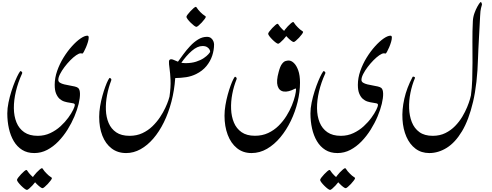

<svg xmlns="http://www.w3.org/2000/svg" viewBox="-20 -1181 4740 1849"><path d="M310.1 293Q242.7 293 193.6 262.5Q144.5 231.9 112.8 178.5Q81.1 125 65.7 56.2Q50.3 -12.7 50.3 -89.4Q50.3 -138.2 61.8 -193.8Q73.2 -249.5 90.3 -303Q107.4 -356.4 125.7 -400.4Q144 -444.3 158.7 -470.5Q173.3 -496.6 178.2 -496.6Q182.1 -496.6 189.7 -489.3Q197.3 -481.9 191.9 -471.2Q153.3 -386.7 133.1 -301.3Q112.8 -215.8 113.5 -138.9Q114.3 -62 138.7 -2.2Q163.1 57.6 213.4 92.3Q263.7 127 343.3 127Q408.7 127 464.1 100.8Q519.5 74.7 563.2 34.7Q606.9 -5.4 637.7 -47.9Q668.5 -90.3 684.6 -124Q700.7 -157.7 700.7 -170.4Q700.7 -182.1 686 -185.8Q671.4 -189.5 648.4 -192.4Q625.5 -195.3 600.1 -203.1Q574.7 -210.9 553.2 -230Q533.2 -248.5 520 -280.3Q506.8 -312 506.8 -363.8Q506.8 -430.7 530.5 -498.3Q554.2 -565.9 591.8 -626.7Q629.4 -687.5 672.4 -735.1Q715.3 -782.7 754.9 -810.1Q794.4 -837.4 821.3 -837.4Q834 -837.4 834.2 -820.1Q834.5 -802.7 826.9 -777.1Q819.3 -751.5 808.3 -725.6Q797.4 -699.7 787.6 -682.4Q777.8 -665 773.4 -665Q770 -665 767.1 -666.3Q764.2 -667.5 757.3 -667.5Q740.2 -667.5 713.1 -648.7Q686 -629.9 656.5 -599.9Q627 -569.8 600.8 -535.2Q574.7 -500.5 558.1 -467.8Q541.5 -435.1 541.5 -411.6Q541.5 -394.5 557.6 -384.5Q573.7 -374.5 598.4 -368.4Q623 -362.3 650.1 -357.9Q677.2 -353.5 699.5 -348.1Q721.7 -342.8 732.4 -334Q749.5 -319.8 750.2 -278.8Q751 -237.8 737.3 -180.7Q723.6 -123.5 696.5 -59.3Q669.4 4.9 630.4 67.4Q591.3 129.9 542 180.9Q492.7 231.9 434.3 262.5Q376 293 310.1 293ZM330.1 551.8Q330.1 558.1 318.6 573.5Q307.1 588.9 291 606.2Q274.9 623.5 260.3 635.7Q245.6 647.9 239.7 647.9Q231.9 647.9 216.3 636.2Q200.7 624.5 183.8 607.7Q167 590.8 155.3 575.2Q143.6 559.6 143.6 551.8Q143.6 544.9 155 529.5Q166.5 514.2 182.6 497.1Q198.7 480 213.1 467.8Q227.5 455.6 233.9 455.6Q239.3 455.6 247.1 469.2Q254.9 482.9 278.8 507.3Q302.7 530.8 316.4 538.6Q330.1 546.4 330.1 551.8ZM480 534.7Q480 541 468.5 556.6Q457 572.3 440.9 589.6Q424.8 606.9 410.2 619.1Q395.5 631.3 389.6 631.3Q381.8 631.3 366.2 619.6Q350.6 607.9 333.7 591.1Q316.9 574.2 305.2 558.3Q293.5 542.5 293.5 534.7Q293.5 527.8 304.9 512.5Q316.4 497.1 332.5 480Q348.6 462.9 363.3 450.7Q377.9 438.5 384.3 438.5Q389.2 438.5 397.2 452.4Q405.3 466.3 429.2 490.2Q452.6 514.2 466.3 521.7Q480 529.3 480 534.7Z M1961.9 -1019Q1961.9 -1012.7 1950.4 -997.1Q1939 -981.4 1922.9 -964.1Q1906.7 -946.8 1892.1 -934.6Q1877.4 -922.4 1871.6 -922.4Q1863.8 -922.4 1848.1 -934.3Q1832.5 -946.3 1815.7 -963.1Q1798.8 -980 1787.1 -995.6Q1775.4 -1011.2 1775.4 -1019Q1775.4 -1025.9 1786.9 -1041.3Q1798.3 -1056.6 1814.5 -1073.7Q1830.6 -1090.8 1845 -1103Q1859.4 -1115.2 1865.7 -1115.2Q1871.1 -1114.7 1878.9 -1101.3Q1886.7 -1087.9 1910.6 -1063.5Q1934.6 -1040 1948.2 -1032.2Q1961.9 -1024.4 1961.9 -1019ZM1194.8 293Q1113.3 293 1054.9 248.5Q996.6 204.1 965.8 125.5Q935.1 46.9 935.1 -55.2Q935.1 -104 943.8 -156.5Q952.6 -209 966.1 -257.8Q979.5 -306.6 993.9 -345.7Q1008.3 -384.8 1020.3 -407.7Q1032.2 -430.7 1037.1 -430.7Q1041 -430.7 1048.1 -423.6Q1055.2 -416.5 1050.8 -405.3Q1024.9 -338.4 1011 -264.9Q997.1 -191.4 999.8 -121.8Q1002.4 -52.2 1026.4 3.9Q1050.3 60.1 1099.4 93.5Q1148.4 127 1228 127Q1295.9 127 1350.6 101.6Q1405.3 76.2 1447.5 35.4Q1489.7 -5.4 1520.5 -51.8Q1551.3 -98.1 1571.3 -141.1Q1591.3 -184.1 1601.3 -214.1Q1611.3 -244.1 1612.3 -251Q1625.5 -343.3 1622.3 -411.1Q1619.1 -479 1612.5 -523.2Q1606 -567.4 1607.2 -588.9Q1608.4 -610.4 1629.4 -610.4Q1641.1 -610.4 1659.9 -601.1Q1678.7 -591.8 1704.8 -582.3Q1731 -572.8 1764.6 -572.8Q1824.7 -572.8 1868.9 -587.2Q1913.1 -601.6 1942.1 -621.3Q1971.2 -641.1 1986.1 -658.2Q2001 -675.3 2002.9 -680.2Q2005.4 -687.5 1999 -701.4Q1992.7 -715.3 1975.8 -726.6Q1959 -737.8 1930.2 -737.8Q1881.3 -737.8 1827.4 -691.4Q1773.4 -645 1721.2 -569.3Q1711.4 -571.3 1700 -575.4Q1688.5 -579.6 1688.5 -579.6Q1713.4 -614.3 1744.4 -656.7Q1775.4 -699.2 1811.5 -737.8Q1847.7 -776.4 1888.2 -801.3Q1928.7 -826.2 1973.1 -826.2Q1998 -826.2 2013.2 -813.5Q2028.3 -800.8 2034.9 -783.9Q2041.5 -767.1 2041.5 -753.4Q2041.5 -699.2 2023.7 -645Q2005.9 -590.8 1967.8 -544.4Q1929.7 -498 1868.7 -467.8Q1822.8 -445.3 1772.7 -437.7Q1722.7 -430.2 1667.5 -429.2Q1659.2 -310.1 1630.9 -201.9Q1602.5 -93.8 1558.1 -3.4Q1513.7 86.9 1456.5 153.3Q1399.4 219.7 1333 256.3Q1266.6 293 1194.8 293Z M2749 -856Q2749 -849.6 2737.5 -834.2Q2726.1 -818.8 2710 -801.5Q2693.8 -784.2 2679.2 -772Q2664.6 -759.8 2658.7 -759.8Q2650.9 -759.8 2635.3 -771.5Q2619.6 -783.2 2602.8 -800Q2585.9 -816.9 2574.2 -832.5Q2562.5 -848.1 2562.5 -856Q2562.5 -862.8 2574 -878.2Q2585.4 -893.6 2601.6 -910.6Q2617.7 -927.7 2632.1 -939.9Q2646.5 -952.1 2652.8 -952.1Q2658.2 -952.1 2666 -938.5Q2673.8 -924.8 2697.8 -900.4Q2721.7 -877 2735.4 -869.1Q2749 -861.3 2749 -856ZM2898.9 -873Q2898.9 -866.7 2887.5 -851.1Q2876 -835.4 2859.9 -818.1Q2843.8 -800.8 2829.1 -788.6Q2814.5 -776.4 2808.6 -776.4Q2800.8 -776.4 2785.2 -788.1Q2769.5 -799.8 2752.7 -816.7Q2735.8 -833.5 2724.1 -849.4Q2712.4 -865.2 2712.4 -873Q2712.4 -879.9 2723.9 -895.3Q2735.4 -910.6 2751.5 -927.7Q2767.6 -944.8 2782.2 -957Q2796.9 -969.2 2803.2 -969.2Q2808.1 -969.2 2816.2 -955.3Q2824.2 -941.4 2848.1 -917.5Q2871.6 -893.6 2885.3 -886Q2898.9 -878.4 2898.9 -873ZM2831.1 -322.3Q2831.1 -325.2 2828.9 -327.6Q2826.7 -330.1 2821.3 -327.1Q2756.8 -293 2712.4 -299.6Q2668 -306.2 2653.6 -353.5Q2639.2 -400.9 2664.1 -489.7Q2678.2 -543 2695.6 -565.7Q2712.9 -588.4 2730 -593.3Q2747.1 -598.1 2760.3 -598.1Q2785.2 -598.1 2810.3 -574.2Q2835.4 -550.3 2852.3 -502.9Q2869.1 -455.6 2869.1 -385.3Q2869.1 -295.4 2846.2 -200.2Q2823.2 -105 2780.8 -17.1Q2738.3 70.8 2680.2 140.9Q2622.1 210.9 2551.5 252Q2481 293 2401.9 293Q2320.3 293 2262 245.8Q2203.6 198.7 2172.9 117.2Q2142.1 35.6 2142.1 -66.4Q2142.1 -115.2 2150.9 -167.7Q2159.7 -220.2 2173.1 -269Q2186.5 -317.9 2200.9 -356.9Q2215.3 -396 2227.3 -418.9Q2239.3 -441.9 2244.1 -441.9Q2248 -441.9 2255.1 -434.8Q2262.2 -427.7 2257.8 -416.5Q2231 -350.1 2216.8 -275.6Q2202.6 -201.2 2205.6 -129.9Q2208.5 -58.6 2232.7 -0.7Q2256.8 57.1 2306.2 91.8Q2355.5 126.5 2435.1 126.5Q2505.4 126.5 2562 100.1Q2618.7 73.7 2662.6 30.3Q2706.5 -13.2 2738.5 -64.5Q2770.5 -115.7 2791 -166.5Q2811.5 -217.3 2821.3 -258.5Q2831.1 -299.8 2831.1 -322.3Z M3229.5 293Q3162.1 293 3113 262.5Q3064 231.9 3032.2 178.5Q3000.5 125 2985.1 56.2Q2969.7 -12.7 2969.7 -89.4Q2969.7 -138.2 2981.2 -193.8Q2992.7 -249.5 3009.8 -303Q3026.9 -356.4 3045.2 -400.4Q3063.5 -444.3 3078.1 -470.5Q3092.8 -496.6 3097.7 -496.6Q3101.6 -496.6 3109.1 -489.3Q3116.7 -481.9 3111.3 -471.2Q3072.8 -386.7 3052.5 -301.3Q3032.2 -215.8 3033 -138.9Q3033.7 -62 3058.1 -2.2Q3082.5 57.6 3132.8 92.3Q3183.1 127 3262.7 127Q3328.1 127 3383.5 100.8Q3439 74.7 3482.7 34.7Q3526.4 -5.4 3557.1 -47.9Q3587.9 -90.3 3604 -124Q3620.1 -157.7 3620.1 -170.4Q3620.1 -182.1 3605.5 -185.8Q3590.8 -189.5 3567.9 -192.4Q3544.9 -195.3 3519.5 -203.1Q3494.1 -210.9 3472.7 -230Q3452.6 -248.5 3439.5 -280.3Q3426.3 -312 3426.3 -363.8Q3426.3 -430.7 3450 -498.3Q3473.6 -565.9 3511.2 -626.7Q3548.8 -687.5 3591.8 -735.1Q3634.8 -782.7 3674.3 -810.1Q3713.9 -837.4 3740.7 -837.4Q3753.4 -837.4 3753.7 -820.1Q3753.9 -802.7 3746.3 -777.1Q3738.8 -751.5 3727.8 -725.6Q3716.8 -699.7 3707 -682.4Q3697.3 -665 3692.9 -665Q3689.5 -665 3686.5 -666.3Q3683.6 -667.5 3676.8 -667.5Q3659.7 -667.5 3632.6 -648.7Q3605.5 -629.9 3575.9 -599.9Q3546.4 -569.8 3520.3 -535.2Q3494.1 -500.5 3477.5 -467.8Q3460.9 -435.1 3460.9 -411.6Q3460.9 -394.5 3477.1 -384.5Q3493.2 -374.5 3517.8 -368.4Q3542.5 -362.3 3569.6 -357.9Q3596.7 -353.5 3618.9 -348.1Q3641.1 -342.8 3651.9 -334Q3668.9 -319.8 3669.7 -278.8Q3670.4 -237.8 3656.7 -180.7Q3643.1 -123.5 3616 -59.3Q3588.9 4.9 3549.8 67.4Q3510.7 129.9 3461.4 180.9Q3412.1 231.9 3353.8 262.5Q3295.4 293 3229.5 293ZM3249.5 551.8Q3249.5 558.1 3238 573.5Q3226.6 588.9 3210.4 606.2Q3194.3 623.5 3179.7 635.7Q3165 647.9 3159.2 647.9Q3151.4 647.9 3135.7 636.2Q3120.1 624.5 3103.3 607.7Q3086.4 590.8 3074.7 575.2Q3063 559.6 3063 551.8Q3063 544.9 3074.5 529.5Q3085.9 514.2 3102.1 497.1Q3118.2 480 3132.6 467.8Q3147 455.6 3153.3 455.6Q3158.7 455.6 3166.5 469.2Q3174.3 482.9 3198.2 507.3Q3222.2 530.8 3235.8 538.6Q3249.5 546.4 3249.5 551.8ZM3399.4 534.7Q3399.4 541 3387.9 556.6Q3376.5 572.3 3360.4 589.6Q3344.2 606.9 3329.6 619.1Q3314.9 631.3 3309.1 631.3Q3301.3 631.3 3285.6 619.6Q3270 607.9 3253.2 591.1Q3236.3 574.2 3224.6 558.3Q3212.9 542.5 3212.9 534.7Q3212.9 527.8 3224.4 512.5Q3235.8 497.1 3252 480Q3268.1 462.9 3282.7 450.7Q3297.4 438.5 3303.7 438.5Q3308.6 438.5 3316.7 452.4Q3324.7 466.3 3348.6 490.2Q3372.1 514.2 3385.7 521.7Q3399.4 529.3 3399.4 534.7Z M4147.5 127Q4215.3 127 4268.8 100.6Q4322.3 74.2 4362.8 32.5Q4403.3 -9.3 4431.9 -57.1Q4460.4 -105 4478.5 -149.2Q4496.6 -193.4 4505.4 -224.4Q4514.2 -255.4 4515.1 -262.2Q4524.9 -334 4527.6 -414.3Q4530.3 -494.6 4530.3 -578.6Q4530.3 -678.2 4529.5 -779.8Q4528.8 -881.3 4533.7 -977.1Q4535.6 -1017.1 4549.1 -1054.4Q4562.5 -1091.8 4578.4 -1119.6Q4594.2 -1147.5 4604 -1157.7Q4611.3 -1166 4616.9 -1154.1Q4622.6 -1142.1 4621.1 -1135.3Q4618.2 -1124 4612.1 -1102.3Q4606 -1080.6 4603.5 -1024.4Q4601.6 -983.4 4598.6 -928.5Q4595.7 -873.5 4592.5 -815.9Q4589.4 -758.3 4586.9 -707.5Q4584.5 -656.7 4583.5 -623Q4576.7 -375 4535.6 -200.4Q4494.6 -25.9 4429.2 83Q4363.8 191.9 4282.5 242.4Q4201.2 293 4114.3 293Q4037.6 293 3981.7 251Q3925.8 209 3893.8 136Q3861.8 63 3856 -30.8Q3850.1 -124.5 3873.5 -229.5Q3897 -334.5 3952.6 -439Q3956.5 -446.3 3967.8 -441.4Q3979 -436.5 3975.6 -428.2Q3947.8 -362.3 3932.6 -286.9Q3917.5 -211.4 3919.9 -138.2Q3922.4 -64.9 3946 -4.9Q3969.7 55.2 4018.8 91.1Q4067.9 127 4147.5 127Z"/></svg>

Font: Awami Nastaliq
Style: Regular
Weight: 400
Designer: Peter Martin, SIL International
Foundry: SIL International
Version: Version 3.100